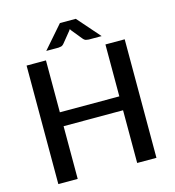

<svg xmlns="http://www.w3.org/2000/svg" viewBox="-129 -1019 1026 1127"><g transform="rotate(-15 383.5 -455.5)"><path d="M564.5 -720.2H681.6V0H564.5V-320.3H203.1V0H85.4V-720.2H203.1V-404.8H564.5ZM435.5 -910.6 555.7 -773.4H477.5Q471.7 -773.4 460.9 -775.9Q451.2 -778.3 441.4 -791L392.1 -851.6Q387.2 -858.4 385.7 -861.3Q385.3 -860.8 378.9 -851.6L329.6 -791Q319.8 -778.3 310.1 -775.9Q299.3 -773.4 293.5 -773.4H219.2L338.9 -910.6Z"/></g></svg>

Font: Lato-SemiBold
Style: Regular
Weight: 500
Designer: Lukasz Dziedzic with Adam Twardoch and Botio Nikoltchev
Foundry: tyPoland Lukasz Dziedzic
Version: ""